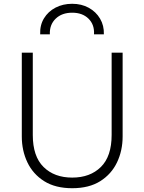

<svg xmlns="http://www.w3.org/2000/svg" viewBox="-20 -978 762 1013"><path d="M361 15Q272 15 213 -22.2Q154 -59.5 124.5 -121.5Q95 -183.5 95 -258V-700H153V-266Q153 -153 209.8 -97Q266.5 -41 361 -41Q455.5 -41 512.2 -97Q569 -153 569 -266V-700H627V-258Q627 -183.5 597.5 -121.5Q568 -59.5 509 -22.2Q450 15 361 15ZM192 -797Q190 -845 212 -881.2Q234 -917.5 273 -937.8Q312 -958 361 -958Q410 -958 448.2 -937Q486.5 -916 508 -879.5Q529.5 -843 528 -797H476Q479 -848 447 -879.5Q415 -911 361 -911Q306.5 -911 273.8 -879.5Q241 -848 243 -797Z"/></svg>

Font: Geologica-Sharp
Style: Regular
Weight: 100
Designer: Sindre Bremnes, Frode Helland
Foundry: Monokrom Skriftforlag AS
Version: Version 1.010;gftools[0.9.28]